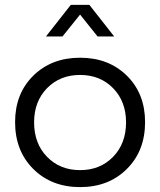

<svg xmlns="http://www.w3.org/2000/svg" viewBox="-20 -766 658 789"><path d="M42 -264.2Q42 -381.3 116.9 -455.1Q191.9 -528.8 309.1 -528.8Q426.3 -528.8 501.2 -455.1Q576.2 -381.3 576.2 -264.2Q576.2 -146 501.2 -71.5Q426.3 2.9 309.1 2.9Q191.9 2.9 116.9 -71.5Q42 -146 42 -264.2ZM120.1 -263.2Q120.1 -176.3 173.3 -121.6Q226.6 -66.9 309.1 -66.9Q391.6 -66.9 444.8 -121.6Q498 -176.3 498 -263.2Q498 -349.1 444.8 -403.6Q391.6 -458 309.1 -458Q226.6 -458 173.3 -403.6Q120.1 -349.1 120.1 -263.2ZM168.9 -616.2 271 -746.1H347.2L449.2 -616.2H380.9L309.1 -706.1L236.8 -616.2Z"/></svg>

Font: Montserrat Light
Style: Regular
Weight: 300
Designer: Julieta Ulanovsky
Foundry: Julieta Ulanovsky
Version: Version 1.000;PS 002.000;hotconv 1.0.70;makeotf.lib2.5.58329